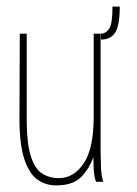

<svg xmlns="http://www.w3.org/2000/svg" viewBox="-20 -551 415 582"><path d="M150 11Q118 11 93 -7Q68 -25 53.5 -69.5Q39 -114 39 -191L40 -449H61V-191Q61 -118 73 -79Q85 -40 107 -25.5Q129 -11 159 -11Q203 -11 233.5 -55.5Q264 -100 264 -197V-449H285V-92Q285 -74 286 -46Q287 -18 293 0H271Q265 -17 264 -38Q263 -59 263 -75Q251 -40 226 -14.5Q201 11 150 11ZM343 -531Q343 -473 329 -452Q315 -431 286 -431V-449Q301 -449 311 -464Q321 -479 321 -531Z"/></svg>

Font: Inconsolata Condensed ExtraLight
Style: Regular
Weight: 200
Width: 3
Monospace: yes
Designer: Raph Levien, Cyreal, Brenton Simpson
Foundry: Raph Levien, Cyreal, Google
Version: Version 3.100; ttfautohint (v1.8.4.7-5d5b)